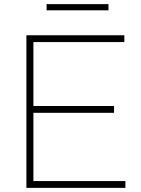

<svg xmlns="http://www.w3.org/2000/svg" viewBox="-20 -911 682 931"><path d="M108 0V-740H583V-707H142V-33H588V0ZM128 -364V-397H533V-364ZM206 -861V-891H506V-861Z"/></svg>

Font: Encode Sans SC Expanded Thin
Style: Regular
Weight: 250
Width: 7
Designer: Multiple Designers
Foundry: Impallari Type
Version: Version 3.002